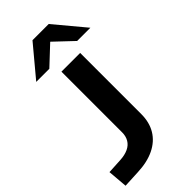

<svg xmlns="http://www.w3.org/2000/svg" viewBox="-301 -1013 1088 1088"><g transform="rotate(-45 243.0 -469.0)"><path d="M2 9 -8 -110 83 -115Q121 -117 148 -129.5Q175 -142 188.5 -165Q202 -188 202 -218V-705H352V-215Q352 -149 323 -101Q294 -53 238.5 -26Q183 1 105 4ZM60 -765 212 -947H342L494 -765H388L277 -870L165 -765Z"/></g></svg>

Font: Nunito Sans 10pt Expanded
Style: Bold
Weight: 700
Width: 7
Designer: Vernon Adams
Foundry: Vernon Adams
Version: Version 3.101;gftools[0.9.27]